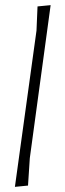

<svg xmlns="http://www.w3.org/2000/svg" viewBox="-20 -723 251 747"><path d="M177 -703 96 -108 89 -1 38 4 122 -604 126 -698Z"/></svg>

Font: Alegreya Sans SC Light
Style: Italic
Weight: 300
Italic angle: -7°
Designer: Juan Pablo del Peral
Foundry: Huerta Tipografica
Version: Version 2.007